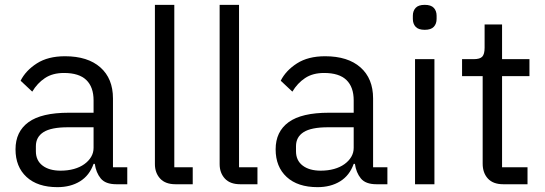

<svg xmlns="http://www.w3.org/2000/svg" viewBox="-20 -760 2248 792"><path d="M460 0Q415 0 395.5 -24Q376 -48 371 -84H366Q349 -36 310 -12Q271 12 217 12Q135 12 89.5 -30Q44 -72 44 -144Q44 -217 97.5 -256Q151 -295 264 -295H366V-346Q366 -401 336 -430Q306 -459 244 -459Q197 -459 165.5 -438Q134 -417 113 -382L65 -427Q86 -469 132 -498.5Q178 -528 248 -528Q342 -528 394 -482Q446 -436 446 -354V-70H505V0ZM230 -56Q260 -56 285 -63Q310 -70 328 -83Q346 -96 356 -113Q366 -130 366 -150V-235H260Q191 -235 159.5 -215Q128 -195 128 -157V-136Q128 -98 155.5 -77Q183 -56 230 -56Z M704 0Q662 0 640.5 -23.5Q619 -47 619 -83V-740H699V-70H775V0Z M971 0Q929 0 907.5 -23.5Q886 -47 886 -83V-740H966V-70H1042V0Z M1533 0Q1488 0 1468.5 -24Q1449 -48 1444 -84H1439Q1422 -36 1383 -12Q1344 12 1290 12Q1208 12 1162.5 -30Q1117 -72 1117 -144Q1117 -217 1170.5 -256Q1224 -295 1337 -295H1439V-346Q1439 -401 1409 -430Q1379 -459 1317 -459Q1270 -459 1238.5 -438Q1207 -417 1186 -382L1138 -427Q1159 -469 1205 -498.5Q1251 -528 1321 -528Q1415 -528 1467 -482Q1519 -436 1519 -354V-70H1578V0ZM1303 -56Q1333 -56 1358 -63Q1383 -70 1401 -83Q1419 -96 1429 -113Q1439 -130 1439 -150V-235H1333Q1264 -235 1232.5 -215Q1201 -195 1201 -157V-136Q1201 -98 1228.5 -77Q1256 -56 1303 -56Z M1732 -637Q1706 -637 1694.5 -649.5Q1683 -662 1683 -682V-695Q1683 -715 1694.5 -727.5Q1706 -740 1732 -740Q1758 -740 1769.5 -727.5Q1781 -715 1781 -695V-682Q1781 -662 1769.5 -649.5Q1758 -637 1732 -637ZM1692 -516H1772V0H1692Z M2056 0Q2014 0 1992.5 -23.5Q1971 -47 1971 -85V-446H1886V-516H1934Q1960 -516 1969.5 -526.5Q1979 -537 1979 -563V-659H2051V-516H2164V-446H2051V-70H2156V0Z"/></svg>

Font: IBM Plex Sans Devanagari
Style: Regular
Weight: 400
Designer: Mike Abbink, Paul van der Laan, Pieter van Rosmalen, Erin McLaughlin
Foundry: Bold Monday
Version: Version 1.1